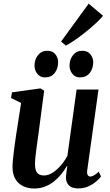

<svg xmlns="http://www.w3.org/2000/svg" viewBox="-20 -1044 616 1074"><path d="M171 10.5Q138.5 10.5 111 -2Q83.5 -14.5 67 -40.8Q50.5 -67 50 -109Q50 -125 52 -146.8Q54 -168.5 57 -193Q60 -217.5 63.2 -241.2Q66.5 -265 69.5 -284.5L98 -468L41.5 -496L47 -527.5L206 -549.5L227 -537L194 -286Q191 -266 188 -243.5Q185 -221 182.2 -199.8Q179.5 -178.5 177.5 -160.2Q175.5 -142 175.5 -129.5Q175.5 -105 181 -90.2Q186.5 -75.5 198 -69Q209.5 -62.5 226.5 -62.5Q250.5 -62.5 274.5 -78Q298.5 -93.5 320 -118.5Q341.5 -143.5 357 -172L408.5 -543H531L468 -92Q465.5 -74 470.5 -65.2Q475.5 -56.5 485 -56.5Q494 -56.5 505.2 -62.8Q516.5 -69 532.5 -83.5L545 -57Q537.5 -46 519.8 -30.2Q502 -14.5 476 -2.2Q450 10 418.5 10Q383 10 366.2 -6.2Q349.5 -22.5 349 -48.5Q348.5 -52 349.2 -59.5Q350 -67 351.2 -76.8Q352.5 -86.5 353.8 -96.5Q355 -106.5 356.5 -114.5L354.5 -115.5Q340.5 -91.5 322.2 -69Q304 -46.5 281.2 -28.5Q258.5 -10.5 231 0Q203.5 10.5 171 10.5ZM230.5 -611Q205 -611 188.8 -631.2Q172.5 -651.5 173 -678.5Q173.5 -712 193 -736Q212.5 -760 244.5 -760Q274.5 -760 290 -740.2Q305.5 -720.5 305 -695.5Q305 -660.5 286 -635.8Q267 -611 230.5 -611ZM426.5 -611Q401 -611 384.8 -631.2Q368.5 -651.5 369 -678.5Q369.5 -712 388.8 -736Q408 -760 440.5 -760Q470 -760 485.8 -740.2Q501.5 -720.5 501.5 -695.5Q501 -660.5 481.8 -635.8Q462.5 -611 426.5 -611ZM321.5 -811.5 476 -1023.5 556 -956Q547.5 -944 529.5 -926.5Q511.5 -909 488.2 -889Q465 -869 439.8 -849.8Q414.5 -830.5 390.8 -814.5Q367 -798.5 348.5 -789Z"/></svg>

Font: Merriweather 60pt SemiBold
Style: Italic
Weight: 600
Italic angle: -7.8°
Version: Version 2.101